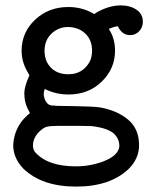

<svg xmlns="http://www.w3.org/2000/svg" viewBox="-20 -462 565 711"><path d="M60 -274Q60 -342 110 -389Q160 -436 233 -436Q278 -436 316 -417L329 -410L338 -416Q384 -442 427 -442Q462 -442 485.5 -426Q509 -410 509 -381Q509 -361 495.5 -346.5Q482 -332 462 -332Q435 -332 420 -358Q417 -365 415 -365Q414 -364 410 -364Q403 -363 383 -355Q406 -320 406 -274Q406 -208 357 -160Q308 -112 233 -112Q192 -112 155 -128L146 -133Q142 -123 142 -115Q142 -98 151 -84.5Q160 -71 175 -71Q182 -72 187 -70Q188 -70 195.5 -70Q203 -70 218.5 -69.5Q234 -69 254 -69Q326 -68 352 -64Q416 -52 455.5 -18Q495 16 495 76Q495 124 458 162Q389 229 262 229Q135 229 66 162Q28 122 29 73Q32 29 55 -5Q67 -23 86 -39L91 -43L87 -51Q70 -80 70 -117Q70 -141 89 -183L83 -194Q60 -232 60 -274ZM145 -274Q145 -235 169 -211Q193 -187 233 -187Q287 -187 313 -235Q321 -254 321 -274Q321 -314 295.5 -338Q270 -362 230 -362Q227 -362 223 -361.5Q219 -361 217 -361Q186 -355 165.5 -332Q145 -309 145 -274ZM320 5Q312 4 200 4Q166 4 153 7.5Q140 11 125 26Q102 49 102 78Q102 88 108 99Q154 154 261 154Q315 154 363 135.5Q411 117 420 89Q422 83 422 78Q422 55 406 37Q385 13 320 5Z"/></svg>

Font: MathJax_Typewriter
Style: Regular
Weight: 400
Version: Version 1.1